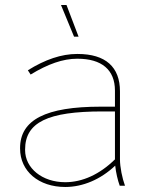

<svg xmlns="http://www.w3.org/2000/svg" viewBox="-20 -740 593 765"><path d="M275 -594H293L245 -720H223ZM240 5C310 5 381 -25 439 -80C442 -52 449 -22 457 0H478C467 -30 458 -74 458 -105V-376C458 -473 401 -525 289 -525H287C225 -525 160 -503 91 -460L102 -443C171 -485 231 -506 287 -506H289C385 -506 438 -462 438 -379V-315H381C163 -315 60 -263 60 -150V-148C60 -58 134 5 240 5ZM240 -14C148 -14 80 -70 80 -142V-144C80 -253 171 -296 388 -296H438V-105C377 -45 308 -14 240 -14Z"/></svg>

Font: Fixel Text Thin
Style: Regular
Weight: 100
Width: 4
Designer: AlfaBravo + MacPaw
Foundry: Kyrylo Tkachov, Marchela Mozhyna, Serhii Makarenko, Maria Weinstein, Zakhar Kryvoshyya
Version: Version 1.211